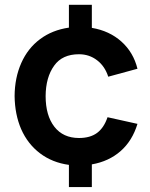

<svg xmlns="http://www.w3.org/2000/svg" viewBox="-20 -740 615 789"><path d="M263.2 28.8V-62.5Q194.8 -71.8 144.3 -110.1Q93.8 -148.4 66.9 -209.5Q41 -269.5 40 -345.2Q40.5 -420.4 67.4 -481Q94.2 -541.5 144.5 -579.1Q194.8 -616.7 263.2 -626.5V-720.2H357.4V-625.5Q429.7 -613.3 479 -569.1Q528.3 -524.9 544.9 -457.5L424.8 -424.8Q411.1 -467.8 378.9 -492.4Q346.7 -517.1 304.7 -517.1Q235.8 -517.1 202.6 -470.2Q168 -422.4 167.5 -345.2Q167.5 -265.6 203.4 -219.2Q239.3 -172.9 304.7 -172.9Q350.6 -172.9 378.9 -193.8Q407.2 -214.8 421.9 -258.3L544.9 -231Q523.9 -161.6 475.6 -119.1Q427.2 -76.7 357.4 -64.5V28.8Z"/></svg>

Font: Vela Sans Bd
Style: Bold
Weight: 700
Designer: Principal design: Mikhail Sharanda - project Manrope.
Design modification: Ravid Balaliev
Foundry: Mikhail Sharanda
Version: Version 1.001